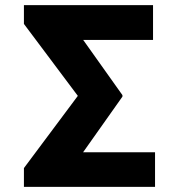

<svg xmlns="http://www.w3.org/2000/svg" viewBox="-20 -728 701 748"><path d="M584 0H73.2V-73.2L283.2 -354.5L73.2 -634.8V-708H576.2V-572.3H304.2L457 -357.4V-351.6L303.7 -134.8H584Z"/></svg>

Font: Pretendard GOV ExtraBold
Style: Regular
Weight: 800
Designer: Base glyphs from Inter by Rasmus Andersson; Hangeul glyphs from Noto Sans CJK(Source Han Sans) by Jang Soo-young and Kan
Foundry: Kil Hyung-jin
Version: Version 1.309